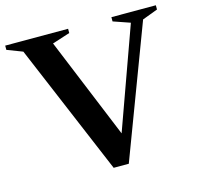

<svg xmlns="http://www.w3.org/2000/svg" viewBox="-114 -782 927 895"><g transform="rotate(-15 349.5 -334.5)"><path d="M60.5 -626 -14 -654.5V-675H289.5V-654.5L204 -627L418.5 -105L391.5 -104L579.5 -626.5L498.5 -654.5V-675H713V-654.5L638.5 -626.5L400 6H327Z"/></g></svg>

Font: Newsreader 24pt SemiBold
Style: Regular
Weight: 600
Designer: Hugues Gentile
Foundry: Production Type
Version: Version 1.003